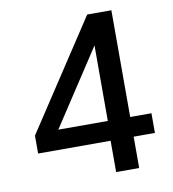

<svg xmlns="http://www.w3.org/2000/svg" viewBox="-80 -775 760 845"><g transform="rotate(-10 300.0 -352.5)"><path d="M371 0V-140H47V-220L366 -705H474V-228H569V-140H474V0ZM374 -228V-573H379L141 -210L132 -228Z"/></g></svg>

Font: Nunito Sans 8pt SemiBold
Style: Regular
Weight: 600
Version: Version 3.101;gftools[0.9.27]